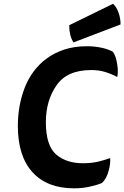

<svg xmlns="http://www.w3.org/2000/svg" viewBox="-20 -981 663 1024"><path d="M567.4 -137.7Q537.1 -127 501 -118.2Q464.8 -110.4 421.9 -110.4Q334 -110.4 279.3 -157.2Q224.6 -205.1 224.6 -329.1Q224.6 -444.3 281.2 -525.4Q336.9 -607.4 466.8 -607.4Q508.8 -607.4 542 -596.7Q574.2 -586.9 605.5 -570.3Q608.4 -585 608.4 -602.5Q608.4 -621.1 604.5 -641.6Q598.6 -681.6 582 -705.1Q554.7 -719.7 520.5 -726.6Q485.4 -734.4 443.4 -734.4Q377 -734.4 323.2 -716.8Q269.5 -699.2 227.5 -668Q150.4 -610.4 112.3 -514.6Q75.2 -418.9 75.2 -309.6Q75.2 -148.4 153.3 -62.5Q231.4 23.4 375 23.4Q420.9 23.4 458 14.6Q495.1 6.8 523.4 -4.9Q547.9 -27.3 558.6 -67.4Q570.3 -107.4 567.4 -137.7ZM349.6 -846.7Q349.6 -841.8 349.6 -835.9Q349.6 -816.4 354.5 -796.9Q360.4 -771.5 372.1 -754.9Q456.1 -787.1 623 -850.6Q623 -883.8 612.3 -913.1Q602.5 -942.4 583 -960.9Q504.9 -922.9 349.6 -846.7Z"/></svg>

Font: cl
Style: Bold Italic
Weight: 400
Designer: Mitja Miklavcic
Version: Version 7.504; 2011; Build 1022